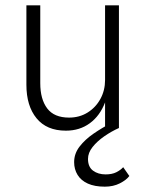

<svg xmlns="http://www.w3.org/2000/svg" viewBox="-20 -480 545 720"><path d="M442 147Q432 158 416 166Q400 174 376 174Q348 174 329 160Q310 146 310 116Q310 93 327 71.5Q344 50 370.5 31.5Q397 13 426 0L398 -19Q363 -1 331 21Q299 43 278.5 69.5Q258 96 258 128Q258 155 271 176Q284 197 309.5 208.5Q335 220 373 220Q405 220 429.5 207.5Q454 195 465 180ZM131 -168V-460H79V-162Q79 -83 117 -36.5Q155 10 227 10Q279 10 317 -18Q355 -46 374 -96V0H426V-460H374V-180Q374 -141 356.5 -109Q339 -77 308.5 -58Q278 -39 239 -39Q183 -39 157 -73.5Q131 -108 131 -168Z"/></svg>

Font: Jost Light
Style: Regular
Weight: 300
Version: Version 3.710